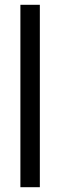

<svg xmlns="http://www.w3.org/2000/svg" viewBox="-20 -780 250 800"><path d="M146 0H65V-760H146Z"/></svg>

Font: Noto Sans Thai ExtCond
Style: Regular
Weight: 400
Width: 2
Designer: Monotype Design Team
Foundry: Monotype Imaging Inc.
Version: Version 2.002; ttfautohint (v1.8.4.7-5d5b)